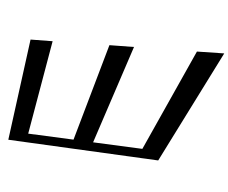

<svg xmlns="http://www.w3.org/2000/svg" viewBox="-169 -971 1385 1165"><g transform="rotate(15 523.5 -388.5)"><path d="M883 -80 1102 -811 939 -779 772 -123 473 -84 563 -707 416 -679 354 -69 79 -33 77 -613 -55 -588 -28 34Z"/></g></svg>

Font: Gamestation Warped
Style: Regular
Weight: 400
Designer: Jonas Hecksher
Foundry: Jonas Hecksher, Playtypeª, e-types AS
Version: Version 1.003